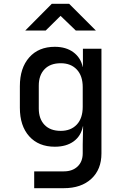

<svg xmlns="http://www.w3.org/2000/svg" viewBox="-20 -805 640 1005"><path d="M159 180V92H314Q359 92 386 66.5Q413 41 413 -3V-49L415 -144H414Q404 -93 365.5 -65Q327 -37 267 -37Q182 -37 133 -91.5Q84 -146 84 -241V-354Q84 -449 133 -504.5Q182 -560 267 -560Q325 -560 363.5 -532Q402 -504 413 -455H414V-550H511V-2Q511 82 458 131Q405 180 314 180ZM298 -120Q351 -120 382 -153Q413 -186 413 -246V-349Q413 -408 382 -441Q351 -474 298 -474Q243 -474 213 -442.5Q183 -411 183 -357V-237Q183 -183 213 -151.5Q243 -120 298 -120ZM112 -645 251 -785H342L482 -645H377L297 -722L219 -645Z"/></svg>

Font: JetBrainsMono NFM Medium
Style: Regular
Weight: 500
Monospace: yes
Designer: Philipp Nurullin, Konstantin Bulenkov
Foundry: JetBrains
Version: Version 2.304; ttfautohint (v1.8.4.7-5d5b);Nerd Fonts 3.3.0